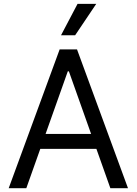

<svg xmlns="http://www.w3.org/2000/svg" viewBox="-20 -986 716 1006"><path d="M25.6 0 292.6 -727.3H383.5L650.6 0H558.2L485.1 -206H191.1L117.9 0ZM218.8 -284.1H457.4L340.9 -612.2H335.2ZM386.4 -965.9H484.4L373.6 -801.1H299.7Z"/></svg>

Font: Inter P
Style: Regular
Weight: 400
Designer: Rasmus Andersson
Foundry: rsms
Version: Version 3.018;git-588b23468